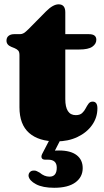

<svg xmlns="http://www.w3.org/2000/svg" viewBox="-20 -640 482 888"><path d="M48 -417 32 -423.5Q10 -432.5 10 -452Q10 -466.5 19.8 -474.2Q29.5 -482 45 -482H72.5Q82 -482 90.2 -487Q98.5 -492 111.5 -505L193 -587.5Q225.5 -620 251 -620Q282 -620 282 -583V-482H391.5Q425.5 -482 425.5 -456Q425.5 -437 407 -424Q388.5 -411 346 -411H282V-182Q282 -107.5 330.5 -107.5Q349.5 -107.5 359.8 -117Q370 -126.5 376.2 -138.8Q382.5 -151 389.5 -160.5Q396.5 -170 408.5 -170Q430.5 -170 430.5 -139Q430.5 -96.5 406 -61.8Q381.5 -27 338.5 -6.5Q295.5 14 240.5 14Q159 14 114.5 -25.2Q70 -64.5 70 -144V-384.5Q70 -399 64.8 -405.5Q59.5 -412 48 -417ZM216 -7H266.5L234 56.5Q242.5 56 253 56Q306.5 56 334.5 77.5Q362.5 99 362.5 137.5Q362.5 179 328.5 203.8Q294.5 228.5 230.5 228.5Q177.5 228.5 146.5 212Q115.5 195.5 112 174Q111.5 163 118.2 156Q125 149 134.5 149Q143 148 149.5 151.2Q156 154.5 163.5 158.5Q185 177 209 177Q242.5 177 242.5 135.5Q242.5 98.5 202.5 98.5H189.5Q176.5 98.5 173 90.8Q169.5 83 175 72Z"/></svg>

Font: Fraunces 9pt S000 Black
Style: Regular
Weight: 900
Version: Version 1.000; ttfautohint (v1.8.3)